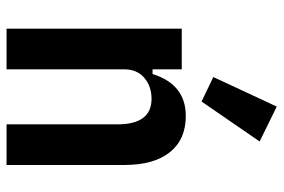

<svg xmlns="http://www.w3.org/2000/svg" viewBox="-156 -688 845 572"><g transform="rotate(90 266.0 -402.5)"><path d="M66 0V-522H187V-435H201Q232 -534 326 -534Q396 -534 434 -486.5Q472 -439 472 -351V0H351V-330Q351 -432 275 -432Q238 -432 212.5 -410.5Q187 -389 187 -350V0ZM283 -581 210 -616 298 -805 402 -754Z"/></g></svg>

Font: IBM Plex Sans Cond SmBld
Style: Regular
Weight: 600
Width: 3
Designer: Mike Abbink, Paul van der Laan, Pieter van Rosmalen
Foundry: Bold Monday
Version: Version 1.3